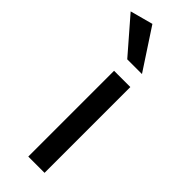

<svg xmlns="http://www.w3.org/2000/svg" viewBox="-306 -771 793 793"><g transform="rotate(45 90.5 -375.0)"><path d="M165 -501V0H70V-501ZM75 -573 -55 -723 45 -750 161 -573Z"/></g></svg>

Font: Livvic Medium
Style: Regular
Weight: 500
Designer: Jacques Le Bailly, Baron von Fonthausen
Version: Version 1.001; ttfautohint (v1.8.2)